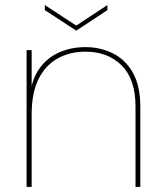

<svg xmlns="http://www.w3.org/2000/svg" viewBox="-20 -738 654 758"><path d="M85 0V-540H105V0ZM515 0V-317Q515 -425 460.5 -479.5Q406 -534 317 -534Q256 -534 208 -507.5Q160 -481 132.5 -426.5Q105 -372 105 -287L97 -340Q100 -412 130 -459Q160 -506 209 -529Q258 -552 317 -552Q376 -552 425.5 -527.5Q475 -503 504.5 -451Q534 -399 534 -315V0ZM281 -637 404 -718V-698L281 -617L157 -698V-718Z"/></svg>

Font: Poppins Devanagari Thin
Style: Regular
Weight: 100
Designer: Ninad Kale (Devanagari), Jonny Pinhorn (Latin)
Foundry: Indian Type Foundry
Version: 4.005